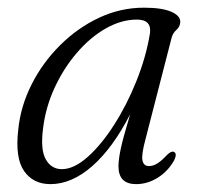

<svg xmlns="http://www.w3.org/2000/svg" viewBox="-20 -471 520 500"><path d="M358.5 -107Q348 -68 351 -53.2Q354 -38.5 368 -38.5Q378.5 -38.5 389.2 -45Q400 -51.5 415.5 -68Q426.5 -78.5 433 -75.5Q442 -71 433.5 -53.5Q417.5 -25 390.8 -8.2Q364 8.5 334.5 8.5Q288.5 8.5 288.5 -38Q288.5 -55.5 294.5 -83.8Q300.5 -112 319 -173.5Q273.5 -85 220 -38.2Q166.5 8.5 111.5 8.5Q66.5 8.5 42.8 -25.5Q19 -59.5 27.5 -133Q33.5 -194 62.2 -251Q91 -308 136.5 -353.2Q182 -398.5 238 -424.8Q294 -451 355 -451Q401.5 -451 425.8 -440.5Q450 -430 449.5 -413.5Q448.5 -401 439.5 -393.2Q430.5 -385.5 427 -373ZM92 -135.5Q85 -80.5 99.5 -55.5Q114 -30.5 141 -30.5Q172.5 -30.5 208.2 -62.2Q244 -94 277.2 -146Q310.5 -198 335.5 -260.5Q360.5 -323 370.5 -384Q375.5 -420 336.5 -420Q296 -420 255.2 -396.8Q214.5 -373.5 180 -333.2Q145.5 -293 122 -242Q98.5 -191 92 -135.5Z"/></svg>

Font: Fraunces 72pt Soft Light
Style: Italic
Weight: 300
Italic angle: -16°
Version: Version 1.000;[b76b70a41]